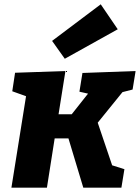

<svg xmlns="http://www.w3.org/2000/svg" viewBox="-20 -872 650 892"><path d="M33 0 101 -425 37 -448 50 -534 284 -542 252 -341H313L389 -437L349 -446L363 -533L610 -542L596 -456L549 -444L434 -302L501 -104L558 -86L544 0H367L298 -229H234L198 0ZM281 -599 222 -682 448 -852 527 -736Z"/></svg>

Font: Bitter ExtraBold
Style: Italic
Weight: 800
Italic angle: -9°
Designer: Sol Matas, and Bitter project Authors
Foundry: Sol Matas
Version: Version 2.001